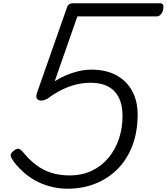

<svg xmlns="http://www.w3.org/2000/svg" viewBox="-20 -1130 1015 1169"><path d="M391 19Q346 19 301 9Q256 -1 214 -21Q172 -41 134.5 -72Q97 -103 66 -143Q49 -166 45.5 -180Q42 -194 61 -210Q80 -226 92 -224.5Q104 -223 120 -204Q159 -156 201.5 -124.5Q244 -93 293.5 -77.5Q343 -62 403 -62Q479 -62 539 -90.5Q599 -119 640.5 -169Q682 -219 704 -284.5Q726 -350 726 -424Q726 -472 714 -509.5Q702 -547 678 -573Q654 -599 617.5 -612.5Q581 -626 532 -626Q483 -626 438 -614Q393 -602 352.5 -581.5Q312 -561 276 -534Q260 -522 240 -518.5Q220 -515 208 -525.5Q196 -536 205 -564L389 -1088Q391 -1096 400 -1103Q409 -1110 422 -1110H956Q965 -1110 970 -1105Q975 -1100 975 -1090Q975 -1063 962.5 -1046.5Q950 -1030 935 -1030H451L313 -635Q345 -656 381.5 -671.5Q418 -687 457.5 -696.5Q497 -706 535 -706Q625 -706 688 -672Q751 -638 784.5 -576.5Q818 -515 818 -433Q818 -326 785.5 -242Q753 -158 695 -100Q637 -42 559.5 -11.5Q482 19 391 19Z"/></svg>

Font: Playwrite CU
Style: Regular
Weight: 400
Designer: Veronika Burian, José Scaglione
Foundry: TypeTogether
Version: Version 1.002